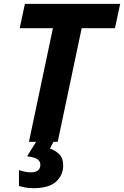

<svg xmlns="http://www.w3.org/2000/svg" viewBox="-20 -734 642 994"><path d="M129.9 0 253.9 -587.9H82L108.9 -713.9H602.1L575.2 -587.9H402.8L278.8 0ZM152.3 240.2Q128.9 240.2 109.1 236.3Q89.4 232.4 78.1 229V147Q88.9 150.4 105.5 154.3Q122.1 158.2 139.2 158.2Q189 158.2 189 118.2Q189 101.6 173.8 90.6Q158.7 79.6 120.1 75.2L167 0H257.3L238.3 35.2Q267.1 44.4 287.1 64.9Q307.1 85.4 307.1 122.1Q307.1 172.4 270.5 206.3Q233.9 240.2 152.3 240.2Z"/></svg>

Font: Open Sans
Style: Bold Italic
Weight: 700
Italic angle: -12°
Designer: Monotype Design Team
Foundry: Monotype Imaging Inc.
Version: Version 3.003; ttfautohint (v1.8.4)